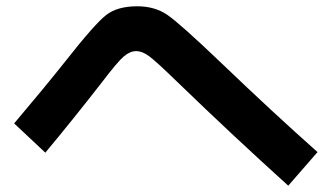

<svg xmlns="http://www.w3.org/2000/svg" viewBox="-20 -633 1040 602"><path d="M122.1 -154.3 24.4 -246.1Q121.1 -360.4 184.6 -440.4Q278.3 -559.6 313.5 -586.4Q348.6 -613.3 410.2 -613.3Q464.8 -613.3 503.9 -586.9Q543 -560.5 673.8 -435.5Q837.9 -278.3 975.6 -156.2L883.8 -50.8Q710.9 -207 538.1 -374Q468.8 -441.4 447.3 -457Q425.8 -472.7 407.2 -472.7Q387.7 -472.7 368.2 -456.1Q348.6 -439.5 298.8 -374Q210 -259.8 122.1 -154.3Z"/></svg>

Font: Mgen+ 1c bold
Style: Bold
Weight: 700
Designer: [Source Han Sans]
Ryoko NISHIZUKA  (kana & ideographs); Paul D. Hunt (Latin, Greek & Cyrillic); Wenlong ZHANG  (bopomofo
Version: Version 1.059.20150602